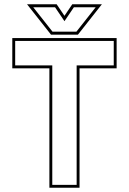

<svg xmlns="http://www.w3.org/2000/svg" viewBox="-20 -878 603 898"><path d="M211 0V-558.5H37.5V-700H525.5V-558.5H352V0ZM224.5 -13.5H338.5V-572H512V-686.5H51V-572H224.5ZM218.5 -716 106.5 -858H245L281.5 -804L318 -858H456.5L344.5 -716ZM225.5 -730H337.5L427.5 -844H325.5L281.5 -779L237.5 -844H135.5Z"/></svg>

Font: Tourney Thin
Style: Regular
Weight: 100
Designer: Tyler Finck
Foundry: Etcetera Type Co
Version: Version 1.015